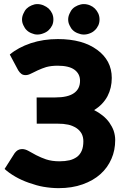

<svg xmlns="http://www.w3.org/2000/svg" viewBox="-20 -931 627 957"><path d="M70.8 -580.6 28.8 -659.2Q70.3 -694.3 133.8 -715.8Q196.3 -736.3 268.6 -736.3Q330.1 -736.3 379.9 -722.7Q427.7 -709.5 464.4 -682.6Q499.5 -657.2 518.6 -621.6Q537.1 -586.4 537.1 -542.5Q537.1 -492.7 516.1 -452.1Q493.7 -409.7 449.2 -382.3Q472.2 -370.6 491.7 -355Q511.2 -339.4 524.9 -320.3Q539.1 -299.8 546.4 -279.8Q554.2 -256.3 554.2 -233.4Q554.2 -181.6 535.6 -139.6Q516.6 -95.2 480.5 -63Q445.3 -31.2 392.1 -12.2Q339.4 6.8 272 6.8Q235.8 6.8 196.3 0Q164.6 -5.4 123.5 -20Q87.4 -32.7 57.6 -49.8Q24.4 -68.8 2.9 -88.9L53.2 -168Q60.1 -177.2 68.8 -182.6Q78.6 -188 89.8 -188Q105.5 -188 122.1 -178.7Q151.9 -161.6 160.2 -157.7Q185.1 -145 209.5 -136.7Q238.8 -127 276.9 -127Q304.2 -127 327.1 -132.3Q347.2 -137.2 364.3 -149.4Q379.9 -161.6 387.7 -180.7Q395.5 -199.2 395.5 -227.1Q395.5 -248 386.7 -265.1Q377 -282.2 360.4 -293Q340.8 -305.2 320.3 -309.6Q294.9 -314.9 269 -314.5H163.1L162.6 -445.3H254.9Q318.4 -445.3 348.6 -466.8Q378.9 -487.8 378.9 -528.3Q378.9 -563 351.1 -583.5Q323.7 -603.5 267.1 -603.5Q235.4 -603.5 210.4 -596.7Q190.9 -590.8 167.5 -580.1Q160.2 -576.7 148.9 -571Q137.7 -565.4 134.3 -564Q120.1 -556.6 107.9 -556.6Q94.7 -556.6 86.9 -562.5Q78.1 -568.8 70.8 -580.6ZM246.1 -834Q246.1 -817.9 240.2 -804.7Q232.4 -789.6 222.7 -780.8Q211.9 -770.5 196.8 -765.1Q181.6 -758.8 166 -758.8Q151.9 -758.8 137.7 -765.1Q123 -770.5 112.8 -780.8Q103.5 -789.6 96.7 -804.7Q89.8 -818.4 89.8 -834Q89.8 -848.6 96.7 -863.3Q103 -878.4 112.8 -888.2Q122.6 -897.9 137.7 -904.3Q151.9 -910.6 166 -910.6Q181.6 -910.6 196.8 -904.3Q212.4 -897.5 222.7 -888.2Q232.9 -878.4 240.2 -863.3Q246.1 -849.6 246.1 -834ZM476.1 -834Q476.1 -817.9 470.2 -804.7Q462.9 -789.6 453.1 -780.8Q442.9 -770.5 428.7 -765.1Q413.6 -758.8 397.9 -758.8Q383.3 -758.8 368.2 -765.1Q352.5 -771 342.8 -780.8Q333.5 -789.6 326.7 -804.7Q319.8 -818.4 319.8 -834Q319.8 -848.6 326.7 -863.3Q333 -878.4 342.8 -888.2Q352.1 -897.5 368.2 -904.3Q383.3 -910.6 397.9 -910.6Q413.6 -910.6 428.7 -904.3Q442.9 -898.4 453.1 -888.2Q463.4 -877.9 470.2 -863.3Q476.1 -849.6 476.1 -834Z"/></svg>

Font: Lato-ExtraBold
Style: Regular
Weight: 500
Designer: Lukasz Dziedzic with Adam Twardoch and Botio Nikoltchev
Foundry: tyPoland Lukasz Dziedzic
Version: ""